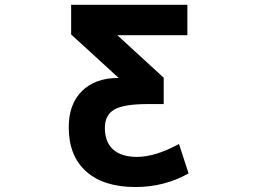

<svg xmlns="http://www.w3.org/2000/svg" viewBox="-20 -752 1040 784"><path d="M745.1 -732.4V-608.4H459L648.4 -434.6V-327.1H584Q485.4 -327.1 446.8 -304.7Q408.2 -282.2 408.2 -229.5Q408.2 -171.9 441.9 -141.6Q475.6 -111.3 539.1 -111.3Q614.3 -111.3 710.9 -164.1L750 -43.9Q651.4 11.7 533.2 11.7Q403.3 11.7 332 -51.8Q260.7 -115.2 260.7 -232.4Q260.7 -327.1 314.9 -380.4Q369.1 -433.6 461.9 -433.6H464.8L270.5 -611.3V-732.4Z"/></svg>

Font: GenEi Gothic M Regular
Style: Bold
Weight: 700
Designer: o_tamon (Modified); [Source Han Sans]
Ryoko NISHIZUKA  (kana & ideographs); Paul D. Hunt (Latin, Greek & Cyrillic); Wenl
Version: Version 1.1a;Original Version 1.004